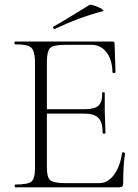

<svg xmlns="http://www.w3.org/2000/svg" viewBox="-20 -803 590 823"><path d="M216 -679Q213 -678 210.5 -680Q208 -682 207.5 -685Q207 -688 209 -689Q229 -699 364 -782Q373 -786 413 -767Q424 -759 424 -756Q317 -728 216 -679ZM503 -147Q504 -152 512 -149Q517 -148 516 -145Q508 -98 508 -15Q508 0 492 0H46Q43 0 43 -6Q43 -12 46 -12Q99 -12 114.5 -24.5Q130 -37 130 -81V-544Q128 -587 112.5 -600Q97 -613 44 -613Q42 -613 42 -619Q42 -625 44 -625H464Q471 -625 471 -616Q472 -595 473.5 -545.5Q475 -496 475 -494Q475 -490 468.5 -490Q462 -490 462 -494Q461 -547 436.5 -579Q412 -611 371 -611H262Q210 -611 196 -598.5Q182 -586 181 -543V-335H344Q386 -335 402.5 -350.5Q419 -366 418 -404Q418 -410 426 -407Q430 -407 429 -404Q429 -387 429 -373.5Q429 -360 429 -346.5Q429 -333 429 -325Q429 -310 430.5 -281Q432 -252 432 -234Q432 -230 426 -230Q420 -230 420 -234Q420 -279 402 -297.5Q384 -316 339 -316H181V-85Q181 -43 195.5 -30.5Q210 -18 262 -18H406Q442 -18 468.5 -53.5Q495 -89 503 -147Z"/></svg>

Font: Cormorant Upright Light
Style: Regular
Weight: 300
Designer: Christian Thalmann (Catharsis Fonts)
Foundry: Catharsis Fonts
Version: Version 3.302;PS 003.302;hotconv 1.0.88;makeotf.lib2.5.64775